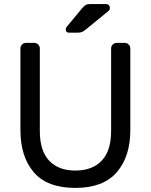

<svg xmlns="http://www.w3.org/2000/svg" viewBox="-20 -910 738 940"><path d="M618 -673V-273Q618 -143 551.5 -66.5Q485 10 349 10Q211 10 145.5 -66.5Q80 -143 80 -273V-673Q80 -684 88 -692Q96 -700 107 -700H148Q159 -700 167 -692Q175 -684 175 -673V-268Q175 -172 220.5 -123.5Q266 -75 349 -75Q432 -75 478 -123.5Q524 -172 524 -268V-673Q524 -684 532 -692Q540 -700 551 -700H591Q602 -700 610 -692Q618 -684 618 -673ZM420 -890H499Q508 -890 513 -884.5Q518 -879 518 -870Q518 -863 513 -858L402 -767Q391 -758 382.5 -754Q374 -750 360 -750H318Q302 -750 302 -766Q302 -774 307 -779L383 -871Q394 -883 401 -886.5Q408 -890 420 -890Z"/></svg>

Font: Rubik
Style: Regular
Weight: 400
Designer: Hubert & Fischer
Foundry: Hubert & Fischer
Version: Version 1.100